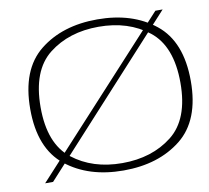

<svg xmlns="http://www.w3.org/2000/svg" viewBox="-77 -767 936 858"><g transform="rotate(-10 391.0 -338.0)"><path d="M61 0H97L713 -674H680ZM417 4.5Q576 4.5 678.8 -77.2Q781.5 -159 781.5 -337.5Q781.5 -516.5 678.8 -598.8Q576 -681 417 -681Q258 -681 155.5 -599Q53 -517 53 -337.5Q53 -159 155.8 -77.2Q258.5 4.5 417 4.5ZM417 -29Q282.5 -29 191.2 -100.5Q100 -172 100 -337.5Q100 -504.5 191.2 -576Q282.5 -647.5 417 -647.5Q552 -647.5 643.2 -576Q734.5 -504.5 734.5 -337.5Q734.5 -172 643.2 -100.5Q552 -29 417 -29Z"/></g></svg>

Font: Anybody Expanded ExtraLight
Style: Regular
Weight: 250
Width: 7
Version: Version 1.113;gftools[0.9.25]